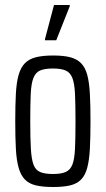

<svg xmlns="http://www.w3.org/2000/svg" viewBox="-20 -740 423 768"><path d="M193 8Q151 8 123.5 1.5Q96 -5 79.5 -22Q63 -39 54.5 -69Q46 -99 43.5 -144.5Q41 -190 41 -255Q41 -319 43.5 -365Q46 -411 54.5 -440.5Q63 -470 79.5 -487Q96 -504 123.5 -511Q151 -518 193 -518Q234 -518 261 -511Q288 -504 304.5 -487Q321 -470 329 -440.5Q337 -411 339.5 -365Q342 -319 342 -255Q342 -190 339.5 -144.5Q337 -99 329 -69Q321 -39 304.5 -22Q288 -5 261 1.5Q234 8 193 8ZM192 -44Q224 -44 242.5 -52Q261 -60 269.5 -81.5Q278 -103 280 -145Q282 -187 282 -255Q282 -323 280 -364.5Q278 -406 269.5 -428Q261 -450 242.5 -458Q224 -466 192 -466Q160 -466 141.5 -458.5Q123 -451 114 -429Q105 -407 103 -365Q101 -323 101 -255Q101 -186 103.5 -144.5Q106 -103 114 -81.5Q122 -60 140.5 -52Q159 -44 192 -44ZM160 -579V-584L196 -720H259V-715L205 -579Z"/></svg>

Font: Saira ExtraCondensed
Style: Regular
Weight: 400
Width: 2
Designer: Hector Gatti with collaboration of the Omnibus-Type team
Foundry: Omnibus-Type
Version: Version 1.101